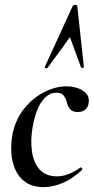

<svg xmlns="http://www.w3.org/2000/svg" viewBox="-20 -752 386 785"><path d="M296 -727 323 -478Q323 -475 317.5 -474.5Q312 -474 311 -477L266 -600L174 -474Q172 -472 167 -473.5Q162 -475 163 -478L277 -727Q280 -732 288 -732Q296 -732 296 -727ZM159 13Q115 13 86.5 -6Q58 -25 43.5 -56.5Q29 -88 26.5 -126Q24 -164 31 -202Q43 -263 78 -307Q113 -351 160 -375Q207 -399 252 -399Q275 -399 296.5 -392Q318 -385 331.5 -371Q345 -357 343 -335Q342 -317 330.5 -305.5Q319 -294 298 -294Q276 -294 266 -306.5Q256 -319 253 -335Q249 -349 240.5 -361Q232 -373 211 -373Q186 -373 166.5 -355Q147 -337 134 -306.5Q121 -276 114 -236Q104 -181 110.5 -134Q117 -87 142 -59Q167 -31 213 -31Q239 -31 264.5 -42Q290 -53 308 -67Q310 -69 314 -65Q318 -61 316 -58Q277 -21 236.5 -4Q196 13 159 13Z"/></svg>

Font: Cormorant SemiBold
Style: Italic
Weight: 600
Italic angle: -10°
Designer: Christian Thalmann (Catharsis Fonts)
Foundry: Catharsis Fonts
Version: Version 4.000